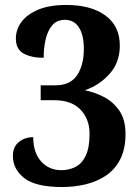

<svg xmlns="http://www.w3.org/2000/svg" viewBox="-20 -744 565 774"><path d="M231 10Q124 10 78 -26Q32 -62 32 -115Q32 -152 56 -171.5Q80 -191 114 -191Q114 -129 145.5 -93.5Q177 -58 228 -58Q258 -58 284 -71Q310 -84 325.5 -116Q341 -148 341 -205Q341 -264 304.5 -302Q268 -340 199 -340H144V-400H203Q263 -400 290.5 -440.5Q318 -481 318 -547Q318 -602 298.5 -633Q279 -664 242 -664Q209 -664 190.5 -642Q172 -620 164 -585Q156 -550 156 -511Q107 -511 75.5 -528Q44 -545 44 -589Q44 -625 66.5 -655.5Q89 -686 134 -705Q179 -724 247 -724Q347 -724 405 -681.5Q463 -639 463 -560Q463 -493 422.5 -447Q382 -401 322 -380Q360 -373 398 -353.5Q436 -334 461 -298Q486 -262 486 -204Q486 -144 465 -102.5Q444 -61 407.5 -36.5Q371 -12 325.5 -1Q280 10 231 10Z"/></svg>

Font: Noto Serif Khmer SemiCondensed
Style: Bold
Weight: 700
Width: 4
Designer: Danh Hong and the Monotype Design Team
Foundry: Monotype Imaging Inc.
Version: Version 2.004; ttfautohint (v1.8.4.7-5d5b)